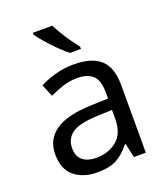

<svg xmlns="http://www.w3.org/2000/svg" viewBox="-141 -864 844 972"><g transform="rotate(-20 280.5 -378.0)"><path d="M288 -545Q386 -545 433 -502Q480 -459 480 -365V0H416L399 -76H395Q360 -32 321.5 -11Q283 10 215 10Q142 10 94 -28.5Q46 -67 46 -149Q46 -229 109 -272.5Q172 -316 303 -320L394 -323V-355Q394 -422 365 -448Q336 -474 283 -474Q241 -474 203 -461.5Q165 -449 132 -433L105 -499Q140 -518 188 -531.5Q236 -545 288 -545ZM393 -262 314 -259Q214 -255 175.5 -227Q137 -199 137 -148Q137 -103 164.5 -82Q192 -61 235 -61Q303 -61 348 -98.5Q393 -136 393 -214ZM255 -766Q266 -744 282.5 -716.5Q299 -689 317.5 -663Q336 -637 351 -618V-606H292Q269 -624 240 -652.5Q211 -681 186.5 -709.5Q162 -738 150 -756V-766Z"/></g></svg>

Font: Noto Sans IKEA
Style: Regular
Weight: 400
Designer: Monotype Design Team
Foundry: Monotype Imaging Inc.
Version: Version 2.001